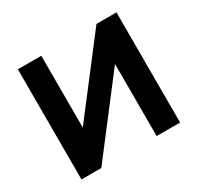

<svg xmlns="http://www.w3.org/2000/svg" viewBox="-150 -884 1097 1064"><g transform="rotate(-30 398.5 -352.5)"><path d="M83 0V-705H233V-235H225L586 -705H714V0H564V-472H572L210 0Z"/></g></svg>

Font: Nunito Sans 9pt ExtraBold
Style: Regular
Weight: 800
Version: Version 3.101;gftools[0.9.27]